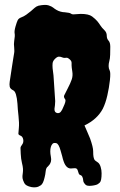

<svg xmlns="http://www.w3.org/2000/svg" viewBox="-20 -762 499 800"><path d="M285.2 -702.1 316.4 -704.1Q349.6 -704.1 363.8 -693.4Q377.9 -682.6 385.3 -673.8Q392.6 -665 398.4 -655.8Q404.3 -646.5 414.6 -636.7Q424.8 -627 424.8 -613.8Q424.8 -600.6 432.1 -592.8Q439.5 -585 439.5 -567.4Q439.5 -549.8 439 -533.7Q438.5 -517.6 435.5 -507.3Q432.6 -497.1 432.6 -486.8Q432.6 -476.6 437 -468.3Q441.4 -460 438 -428.2Q434.6 -396.5 427.2 -364.3Q419.9 -332 408.2 -308.6Q384.8 -264.6 332 -239.3Q336.9 -227.5 343.3 -213.4Q349.6 -199.2 355.5 -184.6Q368.2 -148.4 368.2 -132.3Q368.2 -116.2 369.6 -108.9Q371.1 -101.6 373 -97.7Q375 -93.8 378.4 -91.8Q381.8 -89.8 388.7 -84.5Q395.5 -79.1 399.4 -66.4Q403.3 -53.7 403.3 -40Q403.3 -8.8 396 -1.5Q388.7 5.9 380.4 8.3Q372.1 10.7 363.3 11.7Q340.8 14.6 335 5.9Q327.1 -2 326.7 -10.3Q326.2 -18.6 323.2 -24.9Q320.3 -31.2 314.5 -32.7Q308.6 -34.2 306.2 -44.9Q303.7 -55.7 299.3 -59.1Q294.9 -62.5 281.2 -60.5Q256.8 -55.7 245.1 -89.8Q242.2 -97.7 239.3 -110.4Q236.3 -123 232.4 -134.8Q224.6 -163.1 214.4 -165.5Q204.1 -168 199.2 -163.1Q194.3 -158.2 191.9 -149.9Q189.5 -141.6 189.5 -131.3Q189.5 -121.1 191.9 -109.4Q194.3 -97.7 192.4 -89.8Q190.4 -82 187 -77.1Q183.6 -72.3 179.7 -68.4Q171.9 -63.5 170.4 -48.8Q168.9 -34.2 166 -23.4Q160.2 2.9 150.4 9.8Q140.6 16.6 130.9 18.1Q121.1 19.5 111.3 17.6Q86.9 12.7 81.1 0.5Q75.2 -11.7 74.2 -18.1Q73.2 -24.4 73.7 -30.3Q74.2 -36.1 75.2 -43Q76.2 -49.8 75.7 -59.1Q75.2 -68.4 71.3 -84Q67.4 -99.6 66.4 -121.1L65.4 -146.5Q65.4 -150.4 72.3 -159.7Q79.1 -168.9 76.7 -181.2Q74.2 -193.4 65.4 -196.8Q56.6 -200.2 56.6 -205.1Q56.6 -210 58.6 -229.5Q60.5 -249 57.1 -278.3Q53.7 -307.6 52.7 -330.1Q48.8 -378.9 35.6 -385.3Q22.5 -391.6 20.5 -400.9Q18.6 -410.2 20.5 -421.9Q22.5 -433.6 24.9 -451.2Q27.3 -468.8 30.3 -486.8Q33.2 -504.9 35.6 -520.5Q38.1 -536.1 39.1 -542Q40 -547.9 39.6 -553.2Q39.1 -558.6 39.1 -563.5Q37.1 -579.1 39.1 -590.8Q43 -613.3 41 -622.6Q39.1 -631.8 44.4 -650.9Q49.8 -669.9 53.7 -677.7Q57.6 -685.5 68.4 -689.5Q79.1 -693.4 89.4 -700.7Q99.6 -708 108.4 -715.3Q117.2 -722.7 124 -729Q130.9 -735.4 140.6 -738.3Q168.9 -744.1 182.1 -739.7Q195.3 -735.4 201.2 -730.5Q207 -725.6 215.3 -720.7Q223.6 -715.8 232.9 -713.4Q242.2 -710.9 250 -710.9Q270.5 -709 274.9 -705.6Q279.3 -702.1 285.2 -702.1ZM204.1 -429.7 210 -340.8Q210 -332 209 -323.7Q208 -315.4 207 -308.6Q206.1 -293.9 217.8 -291Q227.5 -289.1 233.4 -296.4Q239.3 -303.7 244.1 -316.4Q255.9 -340.8 252 -347.7Q244.1 -357.4 247.6 -364.7Q251 -372.1 262.2 -393.6Q273.4 -415 278.8 -430.7Q284.2 -446.3 281.2 -464.4Q278.3 -482.4 278.3 -489.3V-500Q278.3 -507.8 271 -514.2Q263.7 -520.5 260.7 -521Q257.8 -521.5 255.9 -521.5Q247.1 -519.5 239.3 -522.9Q231.4 -526.4 224.6 -525.9Q217.8 -525.4 209 -516.6Q200.2 -507.8 199.2 -498.5Q198.2 -489.3 199.2 -477.5Q204.1 -442.4 204.1 -429.7Z"/></svg>

Font: Creepster Caps
Style: Regular
Weight: 400
Designer: Font Diner, Inc
Foundry: Font Diner, Inc
Version: Version 1.000